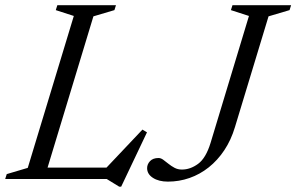

<svg xmlns="http://www.w3.org/2000/svg" viewBox="-37 -690 1142 740"><path d="M323 -627 133 0H-17L-11 -19L70 -43L247.5 -628.5L178 -651L184 -670H410L404 -651ZM364 -34 512 -190.5 529.5 -180 430 29.5H422.5L374.5 0H97L111.5 -44H403.5ZM868.5 -200Q853.5 -150 827.5 -111Q801.5 -72 767.5 -45Q733.5 -18 693.5 -4Q653.5 10 610 10Q575 10 552.5 -4.5Q530 -19 530 -42Q530 -57 541.2 -69Q552.5 -81 574 -81Q583 -81 592.2 -74.2Q601.5 -67.5 612.2 -58.8Q623 -50 635.8 -43.2Q648.5 -36.5 664 -36.5Q696.5 -36.5 726.5 -58.5Q756.5 -80.5 774.5 -139L922.5 -628.5L853 -651L859 -670H1085L1079 -651L998 -627Z"/></svg>

Font: Newsreader Text
Style: Italic
Weight: 400
Italic angle: -17°
Designer: Hugues Gentile
Foundry: Production Type
Version: Version 1.001